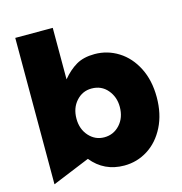

<svg xmlns="http://www.w3.org/2000/svg" viewBox="-109 -829 893 940"><g transform="rotate(-15 337.5 -359.0)"><path d="M407 12Q472 12 526.5 -22.5Q581 -57 613.5 -121.5Q646 -186 646 -271Q646 -356 613.5 -420Q581 -484 526 -518.5Q471 -553 406 -553Q350 -553 312.5 -531Q275 -509 242 -469V-730H52V12L242 -66Q305 12 407 12ZM459 -272Q459 -217 427 -182Q395 -147 348 -147Q302 -147 270.5 -182Q239 -217 239 -270Q239 -324 270.5 -359Q302 -394 348 -394Q398 -394 428.5 -358Q459 -322 459 -272Z"/></g></svg>

Font: Geom Black
Style: Bold
Weight: 900
Version: Version 1.102